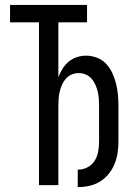

<svg xmlns="http://www.w3.org/2000/svg" viewBox="-20 -755 565 783"><path d="M297 8V-63Q318 -63 336.5 -72.5Q355 -82 366 -99.5Q377 -117 380.5 -137.5Q384 -158 384 -178V-323Q384 -337 383 -352Q382 -367 378.5 -381.5Q375 -396 369 -409.5Q363 -423 353.5 -434Q344 -445 330 -451Q316 -457 301 -457Q286 -457 272 -451Q258 -445 248.5 -434Q239 -423 233 -409.5Q227 -396 223.5 -381.5Q220 -367 219 -352Q218 -337 218 -323V0H139V-664H21V-735H335V-664H218V-440Q225 -458 235 -474.5Q245 -491 260 -503.5Q275 -516 293.5 -522Q312 -528 332 -528Q354 -528 376 -519.5Q398 -511 413.5 -494Q429 -477 438.5 -456Q448 -435 453.5 -413Q459 -391 461 -368Q463 -345 463 -323V-178Q463 -155 459.5 -131.5Q456 -108 447 -86Q438 -64 423 -45.5Q408 -27 387.5 -14.5Q367 -2 344 3Q321 8 297 8Z"/></svg>

Font: Iosevka Pride
Style: Regular
Weight: 400
Monospace: yes
Designer: Belleve Invis
Foundry: Belleve Invis
Version: Version 30.3.1; ttfautohint (v1.8.4)